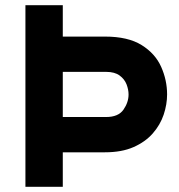

<svg xmlns="http://www.w3.org/2000/svg" viewBox="-20 -720 690 740"><path d="M78 0V-700H222V-579H384.5Q473.5 -579 526 -546.2Q578.5 -513.5 601.2 -462.2Q624 -411 624 -356Q624 -317.5 610.8 -278Q597.5 -238.5 568.8 -205.8Q540 -173 494.5 -153Q449 -133 384.5 -133H222V0ZM222 -269H389Q436 -269 455.8 -297.2Q475.5 -325.5 475.5 -356Q475.5 -374.5 467.8 -394.8Q460 -415 441 -429Q422 -443 389 -443H222Z"/></svg>

Font: Overpass ExtraBold
Style: Regular
Weight: 800
Designer: Delve Withrington, Dave Bailey, Thomas Jockin
Foundry: Delve Fonts LLC
Version: Version 4.000; ttfautohint (v1.8.3)